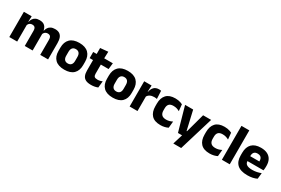

<svg xmlns="http://www.w3.org/2000/svg" viewBox="95 -1863 4736 3238"><g transform="rotate(30 2462.5 -244.0)"><path d="M653 0V-293Q653 -319 646.8 -337.8Q640.5 -356.5 625.8 -366.5Q611 -376.5 585 -376.5Q563 -376.5 546.5 -368.2Q530 -360 519 -345.8Q508 -331.5 502.5 -313.5L488 -385H501.5Q509.5 -418 527 -444.8Q544.5 -471.5 575.5 -487.2Q606.5 -503 655 -503Q707.5 -503 740.8 -482.2Q774 -461.5 790 -420.2Q806 -379 806 -317.5V0ZM51 0V-491.5H203L198 -359L204 -354V0ZM352 0V-293Q352 -319 345.8 -337.8Q339.5 -356.5 324.5 -366.5Q309.5 -376.5 284 -376.5Q261.5 -376.5 245 -368.2Q228.5 -360 217.8 -345.8Q207 -331.5 201.5 -313.5L178 -385H204Q211.5 -418.5 228.8 -445Q246 -471.5 276.5 -487.2Q307 -503 353.5 -503Q422 -503 456.8 -467.8Q491.5 -432.5 500.5 -365.5Q502 -355.5 503.5 -341Q505 -326.5 505 -315V0Z M1126.5 14Q1007.5 14 946.8 -45.2Q886 -104.5 886 -212V-276.5Q886 -385.5 947 -445.8Q1008 -506 1126.5 -506Q1245 -506 1305.8 -445.8Q1366.5 -385.5 1366.5 -276.5V-212Q1366.5 -104.5 1306 -45.2Q1245.5 14 1126.5 14ZM1126.5 -106.5Q1169 -106.5 1191.2 -132.2Q1213.5 -158 1213.5 -205.5V-283Q1213.5 -333 1191.2 -359Q1169 -385 1126.5 -385Q1084 -385 1061.8 -359Q1039.5 -333 1039.5 -283V-205.5Q1039.5 -158 1061.8 -132.2Q1084 -106.5 1126.5 -106.5Z M1645 11Q1579.5 11 1540.8 -8.8Q1502 -28.5 1485 -68Q1468 -107.5 1468 -165.5V-440H1620V-190Q1620 -154 1636.2 -137.2Q1652.5 -120.5 1697 -120.5Q1721.5 -120.5 1745.5 -126Q1769.5 -131.5 1789 -140L1776 -13.5Q1750.5 -2.5 1717.2 4.2Q1684 11 1645 11ZM1402 -369.5V-489.5H1784.5L1771 -369.5ZM1470 -478.5 1469.5 -605.5 1621 -620 1615.5 -478.5Z M2070 14Q1951 14 1890.2 -45.2Q1829.5 -104.5 1829.5 -212V-276.5Q1829.5 -385.5 1890.5 -445.8Q1951.5 -506 2070 -506Q2188.5 -506 2249.2 -445.8Q2310 -385.5 2310 -276.5V-212Q2310 -104.5 2249.5 -45.2Q2189 14 2070 14ZM2070 -106.5Q2112.5 -106.5 2134.8 -132.2Q2157 -158 2157 -205.5V-283Q2157 -333 2134.8 -359Q2112.5 -385 2070 -385Q2027.5 -385 2005.2 -359Q1983 -333 1983 -283V-205.5Q1983 -158 2005.2 -132.2Q2027.5 -106.5 2070 -106.5Z M2544 -276 2502 -369H2538Q2550 -430 2584.8 -464.8Q2619.5 -499.5 2683 -499.5Q2694 -499.5 2703.2 -498Q2712.5 -496.5 2721 -494.5L2728.5 -340Q2718 -343 2704 -344.2Q2690 -345.5 2675.5 -345.5Q2626.5 -345.5 2593 -327.2Q2559.5 -309 2544 -276ZM2394 0V-491.5H2538L2531.5 -334.5L2547 -332.5V0Z M2997 13Q2880 13 2823.5 -48.5Q2767 -110 2767 -221.5V-272.5Q2767 -382 2823.5 -443.5Q2880 -505 2996.5 -505Q3026.5 -505 3052.5 -500.8Q3078.5 -496.5 3100.5 -489Q3122.5 -481.5 3139 -473L3151.5 -346.5Q3127 -360.5 3097.5 -369.8Q3068 -379 3031 -379Q2973 -379 2947 -351Q2921 -323 2921 -270V-227.5Q2921 -173.5 2948.5 -144.5Q2976 -115.5 3034.5 -115.5Q3071 -115.5 3100.2 -124.2Q3129.5 -133 3156 -147L3144 -20Q3118 -6 3080 3.5Q3042 13 2997 13Z M3512.5 -122.5 3430.5 -87 3541 -491.5H3697.5L3497 172H3344L3420.5 -78L3492.5 -21H3323L3190 -491.5H3347.5L3432.5 -122.5Z M3955 13Q3838 13 3781.5 -48.5Q3725 -110 3725 -221.5V-272.5Q3725 -382 3781.5 -443.5Q3838 -505 3954.5 -505Q3984.5 -505 4010.5 -500.8Q4036.5 -496.5 4058.5 -489Q4080.5 -481.5 4097 -473L4109.5 -346.5Q4085 -360.5 4055.5 -369.8Q4026 -379 3989 -379Q3931 -379 3905 -351Q3879 -323 3879 -270V-227.5Q3879 -173.5 3906.5 -144.5Q3934 -115.5 3992.5 -115.5Q4029 -115.5 4058.2 -124.2Q4087.5 -133 4114 -147L4102 -20Q4076 -6 4038 3.5Q4000 13 3955 13Z M4190.5 0V-660.5H4343.5V0Z M4690 12.5Q4556 12.5 4492 -47.2Q4428 -107 4428 -221.5V-272.5Q4428 -385.5 4488 -445.8Q4548 -506 4662.5 -506Q4739.5 -506 4790.8 -479.8Q4842 -453.5 4867.8 -405Q4893.5 -356.5 4893.5 -288.5V-272Q4893.5 -253 4891.8 -233.2Q4890 -213.5 4887 -196.5H4749Q4751 -225.5 4751.5 -251.2Q4752 -277 4752 -298Q4752 -328.5 4742.5 -349.2Q4733 -370 4713.2 -381Q4693.5 -392 4662.5 -392Q4616.5 -392 4595.2 -367.2Q4574 -342.5 4574 -297V-252L4575 -235.5V-200.5Q4575 -181.5 4581.2 -164.5Q4587.5 -147.5 4603.2 -134.8Q4619 -122 4646.8 -114.8Q4674.5 -107.5 4717.5 -107.5Q4763 -107.5 4805 -116.2Q4847 -125 4885.5 -140L4873 -25Q4839 -7.5 4792.5 2.5Q4746 12.5 4690 12.5ZM4509 -196.5V-291H4856V-196.5Z"/></g></svg>

Font: Anek Telugu
Style: Bold
Weight: 700
Designer: Omkar Bhoir (Telugu), Yesha Goshar (Latin)
Foundry: Ek Type
Version: Version 1.003